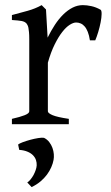

<svg xmlns="http://www.w3.org/2000/svg" viewBox="-20 -489 436 756"><path d="M376 -450.7Q380.4 -447.8 380.1 -433.6Q379.9 -419.4 376.2 -400.9Q372.6 -382.3 366.7 -362.8Q360.8 -343.3 355 -330.1H334Q331.1 -349.6 325.7 -363.3Q320.3 -377 313.2 -385Q306.2 -393.1 297.6 -396.7Q289.1 -400.4 279.8 -400.4Q269 -400.4 254.6 -391.4Q240.2 -382.3 225.1 -363Q210 -343.8 195.1 -313.7Q180.2 -283.7 168.5 -242.2V-50.8Q168.5 -43.5 186.8 -35.6Q205.1 -27.8 251 -21V0H26.9V-21Q59.1 -28.3 77.1 -35.4Q95.2 -42.5 95.2 -50.8V-335Q95.2 -351.1 94.2 -362.1Q93.3 -373 91.8 -379.9Q90.3 -386.7 88.1 -390.6Q85.9 -394.5 84 -397Q80.6 -400.4 76.4 -402.6Q72.3 -404.8 65.7 -406.2Q59.1 -407.7 49.8 -408.4Q40.5 -409.2 26.9 -410.2V-429.7Q58.6 -438 89.1 -446.5Q119.6 -455.1 144 -468.8L161.1 -451.7L167.5 -340.8Q180.7 -367.7 196 -391.1Q211.4 -414.6 229 -431.9Q246.6 -449.2 265.9 -459Q285.2 -468.8 306.2 -468.8Q321.8 -468.8 339.8 -464.8Q357.9 -460.9 376 -450.7ZM190.9 140.6Q188.5 154.3 181.9 169.4Q175.3 184.6 164.8 198.7Q154.3 212.9 139.2 225.6Q124 238.3 104.5 247.6L87.4 229.5Q93.8 225.6 100.3 217.5Q106.9 209.5 112.1 200Q117.2 190.4 120.6 180.4Q124 170.4 124.5 162.1Q125 151.4 121.6 141.1Q118.2 130.9 109.9 122.3Q101.6 113.8 88.1 108.2Q74.7 102.5 55.7 101.1L51.3 80.1Q55.7 76.2 69.3 71Q83 65.9 99.1 61.5Q115.2 57.1 130.4 54.7Q145.5 52.2 153.3 53.7Q165.5 59.6 173.8 70.3Q182.1 81.1 186.5 93.3Q190.9 105.5 191.9 117.9Q192.9 130.4 190.9 140.6Z"/></svg>

Font: Gentium Plus Eur
Style: Regular
Weight: 400
Designer: J. Victor Gaultney, Annie Olsen, Iska Routamaa, Becca Hirsbrunner
Foundry: SIL International
Version: Version 5.000